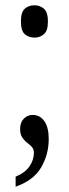

<svg xmlns="http://www.w3.org/2000/svg" viewBox="-20 -551 260 725"><path d="M110 -409Q88 -409 73.5 -422Q59 -435 59 -470Q59 -505 73.5 -518Q88 -531 110 -531Q131 -531 146 -518Q161 -505 161 -470Q161 -435 146 -422Q131 -409 110 -409ZM39 116Q74 102 91 77.5Q108 53 108 26Q108 12 100 3.5Q92 -5 82 -12.5Q72 -20 64 -32Q56 -44 56 -64Q56 -89 70 -103Q84 -117 103 -117Q131 -117 147.5 -93.5Q164 -70 164 -26Q164 32 135.5 81Q107 130 39 154Z"/></svg>

Font: Noto Serif Thai ExtraCondensed
Style: Regular
Weight: 400
Width: 2
Designer: Monotype Design Team
Foundry: Monotype Imaging Inc.
Version: Version 2.002; ttfautohint (v1.8.4.7-5d5b)